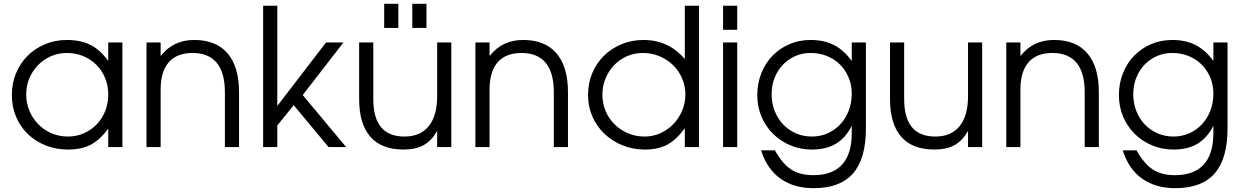

<svg xmlns="http://www.w3.org/2000/svg" viewBox="-20 -769 6502 1004"><path d="M42 -272Q42 -211 64 -158.5Q86 -106 125.5 -68Q165 -30 219 -8.5Q273 13 336 13Q406 13 454 -12Q502 -37 546 -96V0H620V-547H546V-450Q505 -508 453.5 -534Q402 -560 330 -560Q269 -560 216 -538Q163 -516 124.5 -477.5Q86 -439 64 -386.5Q42 -334 42 -272ZM117 -275Q117 -320 133.5 -359.5Q150 -399 179 -428.5Q208 -458 246.5 -475Q285 -492 329 -492Q376 -492 415.5 -475.5Q455 -459 484 -430Q513 -401 529.5 -361.5Q546 -322 546 -275Q546 -228 530 -188Q514 -148 485.5 -118.5Q457 -89 418.5 -72Q380 -55 335 -55Q289 -55 249.5 -72Q210 -89 180.5 -119Q151 -149 134 -189Q117 -229 117 -275Z M746 0H820V-301Q820 -395 862.5 -443.5Q905 -492 987 -492Q1071 -492 1113.5 -440.5Q1156 -389 1156 -287V0H1230V-287Q1230 -420 1170 -490Q1110 -560 996 -560Q941 -560 897.5 -539.5Q854 -519 820 -476V-547H746Z M1356 0H1430V-113L1516 -219L1698 0H1790L1563 -272L1776 -547H1685L1430 -215V-739H1356Z M1989 -623H2063V-749H1989ZM2136 -623H2210V-749H2136ZM2266 0H2340V-547H2266V-266Q2266 -164 2222 -109.5Q2178 -55 2095 -55Q2013 -55 1972.5 -104Q1932 -153 1932 -252V-547H1858V-252Q1858 -121 1916.5 -54Q1975 13 2090 13Q2154 13 2196 -10.5Q2238 -34 2266 -85Z M2466 0H2540V-301Q2540 -395 2582.5 -443.5Q2625 -492 2707 -492Q2791 -492 2833.5 -440.5Q2876 -389 2876 -287V0H2950V-287Q2950 -420 2890 -490Q2830 -560 2716 -560Q2661 -560 2617.5 -539.5Q2574 -519 2540 -476V-547H2466Z M3055 -272Q3055 -211 3078 -159Q3101 -107 3141 -69Q3181 -31 3235.5 -9Q3290 13 3353 13Q3422 13 3470 -13Q3518 -39 3561 -99V0H3635V-739H3561V-460Q3520 -509 3465.5 -534.5Q3411 -560 3346 -560Q3284 -560 3230.5 -538Q3177 -516 3138 -477.5Q3099 -439 3077 -386.5Q3055 -334 3055 -272ZM3130 -274Q3130 -319 3146.5 -359Q3163 -399 3191.5 -428.5Q3220 -458 3258.5 -475Q3297 -492 3341 -492Q3388 -492 3428.5 -475Q3469 -458 3499 -429Q3529 -400 3546.5 -360Q3564 -320 3564 -275Q3564 -230 3547 -190Q3530 -150 3501 -120Q3472 -90 3433.5 -72.5Q3395 -55 3351 -55Q3304 -55 3264 -72Q3224 -89 3194 -118.5Q3164 -148 3147 -188Q3130 -228 3130 -274Z M3761 0H3835V-547H3761ZM3761 -613H3835V-739H3761Z M3960 17Q3990 114 4060.5 164.5Q4131 215 4235 215Q4373 215 4440.5 138Q4508 61 4508 -98V-547H4434V-450Q4393 -507 4341 -533.5Q4289 -560 4219 -560Q4159 -560 4108 -538Q4057 -516 4019.5 -477.5Q3982 -439 3961 -386Q3940 -333 3940 -271Q3940 -211 3962 -159Q3984 -107 4022.5 -69Q4061 -31 4113 -9Q4165 13 4225 13Q4300 13 4350.5 -17Q4401 -47 4434 -111V-74Q4434 36 4383.5 91.5Q4333 147 4233 147Q4163 147 4117.5 117.5Q4072 88 4032 17ZM4225 -55Q4180 -55 4141.5 -72Q4103 -89 4075 -118.5Q4047 -148 4031 -188.5Q4015 -229 4015 -277Q4015 -323 4030.5 -362Q4046 -401 4073.5 -430Q4101 -459 4138 -475.5Q4175 -492 4218 -492Q4265 -492 4304.5 -476Q4344 -460 4372.5 -431.5Q4401 -403 4417.5 -364Q4434 -325 4434 -279Q4434 -231 4418 -190Q4402 -149 4374 -119Q4346 -89 4308 -72Q4270 -55 4225 -55Z M5042 0H5116V-547H5042V-266Q5042 -164 4998 -109.5Q4954 -55 4871 -55Q4789 -55 4748.5 -104Q4708 -153 4708 -252V-547H4634V-252Q4634 -121 4692.5 -54Q4751 13 4866 13Q4930 13 4972 -10.5Q5014 -34 5042 -85Z M5242 0H5316V-301Q5316 -395 5358.5 -443.5Q5401 -492 5483 -492Q5567 -492 5609.5 -440.5Q5652 -389 5652 -287V0H5726V-287Q5726 -420 5666 -490Q5606 -560 5492 -560Q5437 -560 5393.5 -539.5Q5350 -519 5316 -476V-547H5242Z M5851 17Q5881 114 5951.5 164.5Q6022 215 6126 215Q6264 215 6331.5 138Q6399 61 6399 -98V-547H6325V-450Q6284 -507 6232 -533.5Q6180 -560 6110 -560Q6050 -560 5999 -538Q5948 -516 5910.5 -477.5Q5873 -439 5852 -386Q5831 -333 5831 -271Q5831 -211 5853 -159Q5875 -107 5913.5 -69Q5952 -31 6004 -9Q6056 13 6116 13Q6191 13 6241.5 -17Q6292 -47 6325 -111V-74Q6325 36 6274.5 91.5Q6224 147 6124 147Q6054 147 6008.5 117.5Q5963 88 5923 17ZM6116 -55Q6071 -55 6032.5 -72Q5994 -89 5966 -118.5Q5938 -148 5922 -188.5Q5906 -229 5906 -277Q5906 -323 5921.5 -362Q5937 -401 5964.5 -430Q5992 -459 6029 -475.5Q6066 -492 6109 -492Q6156 -492 6195.5 -476Q6235 -460 6263.5 -431.5Q6292 -403 6308.5 -364Q6325 -325 6325 -279Q6325 -231 6309 -190Q6293 -149 6265 -119Q6237 -89 6199 -72Q6161 -55 6116 -55Z"/></svg>

Font: Involve
Style: Regular
Weight: 400
Designer: Stefan Peev
Foundry: Context Ltd.
Version: Version 1.001